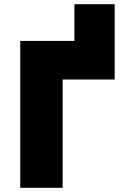

<svg xmlns="http://www.w3.org/2000/svg" viewBox="-20 -895 580 915"><path d="M334.5 -516V-875H526.5V-516ZM76.5 0V-700H526.5V-516H278.5V0Z"/></svg>

Font: Geologica Black
Style: Regular
Weight: 900
Designer: Sindre Bremnes, Frode Helland
Foundry: Monokrom Skriftforlag AS
Version: Version 1.010;gftools[0.9.28]